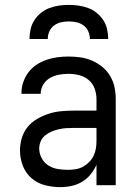

<svg xmlns="http://www.w3.org/2000/svg" viewBox="-20 -760 565 788"><path d="M227 8Q196 8 164.5 0Q133 -8 109 -29Q85 -50 73.5 -80.5Q62 -111 62 -142Q62 -168 69.5 -193.5Q77 -219 93.5 -239Q110 -259 132.5 -272Q155 -285 179.5 -293Q204 -301 230 -303.5Q256 -306 282 -306H376V-353Q376 -375 368.5 -396Q361 -417 344 -431.5Q327 -446 305 -451.5Q283 -457 261 -457Q242 -457 222.5 -453.5Q203 -450 186 -440.5Q169 -431 158 -413.5Q147 -396 147 -376V-375H68V-378Q68 -401 75.5 -423Q83 -445 97 -463.5Q111 -482 130 -494.5Q149 -507 171 -514.5Q193 -522 215.5 -525Q238 -528 261 -528Q286 -528 310.5 -524.5Q335 -521 358 -511Q381 -501 400.5 -485Q420 -469 432.5 -447.5Q445 -426 450 -402Q455 -378 455 -353V0H376V-84Q367 -63 352 -44.5Q337 -26 317 -14Q297 -2 274 3Q251 8 227 8ZM258 -63Q274 -63 290 -65.5Q306 -68 320 -75.5Q334 -83 345.5 -94.5Q357 -106 364 -120.5Q371 -135 373.5 -150.5Q376 -166 376 -182V-235H282Q266 -235 251 -234Q236 -233 221 -229.5Q206 -226 191.5 -220Q177 -214 165 -204Q153 -194 147 -180Q141 -166 141 -150Q141 -130 151 -111Q161 -92 178.5 -81Q196 -70 216.5 -66.5Q237 -63 258 -63ZM101 -600Q101 -620 105.5 -640Q110 -660 121 -677Q132 -694 148 -707Q164 -720 183 -727Q202 -734 222 -737Q242 -740 262 -740Q283 -740 303 -737Q323 -734 342 -727Q361 -720 377 -707Q393 -694 404 -677Q415 -660 419.5 -640Q424 -620 424 -600H349Q349 -616 342.5 -631Q336 -646 323 -655.5Q310 -665 294.5 -668.5Q279 -672 263 -672Q246 -672 230.5 -668.5Q215 -665 202 -655.5Q189 -646 182.5 -631Q176 -616 176 -600Z"/></svg>

Font: Iosevka Pride
Style: Regular
Weight: 400
Monospace: yes
Designer: Belleve Invis
Foundry: Belleve Invis
Version: Version 30.3.1; ttfautohint (v1.8.4)